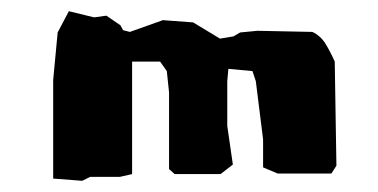

<svg xmlns="http://www.w3.org/2000/svg" viewBox="-20 -408 675 343"><path d="M581 -112 578 -298Q571 -314 562 -329Q553 -344 538 -351L440 -353L409 -350L397 -343L373 -339L325 -368L271 -372L212 -351L200 -354L195 -363L170 -380L148 -377L103 -388L83 -350L75 -265V-89L127 -85L141 -92H194L216 -97V-298H266L278 -281L282 -243V-165V-106L292 -97H374L396 -114L386 -183V-230V-263L388 -285L431 -281L437 -263L450 -159V-109L476 -98H572Z"/></svg>

Font: Dokdo
Style: Regular
Weight: 400
Version: Version 2.00